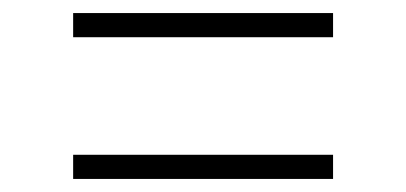

<svg xmlns="http://www.w3.org/2000/svg" viewBox="-20 -481 622 294"><path d="M92 -424V-461H490V-424ZM92 -207V-244H490V-207Z"/></svg>

Font: Gantari ExtraLight
Style: Regular
Weight: 250
Designer: Anugrah Pasau
Foundry: Lafontype
Version: Version 1.000